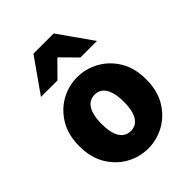

<svg xmlns="http://www.w3.org/2000/svg" viewBox="-218 -869 994 994"><g transform="rotate(-45 279.0 -372.0)"><path d="M279 12Q215 12 159.5 -19Q104 -50 69 -108Q34 -166 34 -249Q34 -332 69 -390Q104 -448 159.5 -479Q215 -510 279 -510Q342 -510 398 -479Q454 -448 489 -390Q524 -332 524 -249Q524 -166 489 -108Q454 -50 398 -19Q342 12 279 12ZM279 -116Q307 -116 325 -132.5Q343 -149 351.5 -178.5Q360 -208 360 -249Q360 -289 351.5 -319Q343 -349 325 -365.5Q307 -382 279 -382Q251 -382 232.5 -365.5Q214 -349 205.5 -319Q197 -289 197 -249Q197 -208 205.5 -178.5Q214 -149 232.5 -132.5Q251 -116 279 -116ZM74 -570 205 -756H353L484 -570H363L281 -653H277L195 -570Z"/></g></svg>

Font: Source Sans 3 ExtraBold
Style: Regular
Weight: 800
Designer: Paul D. Hunt
Foundry: Adobe
Version: Version 3.052;hotconv 1.1.0;makeotfexe 2.6.0